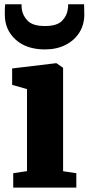

<svg xmlns="http://www.w3.org/2000/svg" viewBox="-20 -858 406 878"><path d="M103.5 -75.5V-450.5L35.5 -470V-545L236 -569H238L268.5 -548V-75L329 -66V0H40.5V-66ZM185.5 -632Q101 -632 51.5 -676.8Q2 -721.5 2 -791Q2 -802.5 2.2 -816.5Q2.5 -830.5 4 -838.5H78.5Q78.5 -833.5 78.8 -828Q79 -822.5 79.5 -817Q83.5 -786.5 106.8 -762.8Q130 -739 185.5 -739Q240.5 -739 263.5 -762.5Q286.5 -786 290 -816Q291 -822.5 291.5 -828Q292 -833.5 291.5 -838.5H364.5Q364.5 -830.5 365 -816.8Q365.5 -803 365.5 -792Q365.5 -745 342.8 -709Q320 -673 279.5 -652.5Q239 -632 185.5 -632Z"/></svg>

Font: Merriweather Black
Style: Regular
Weight: 900
Designer: Eben Sorkin
Foundry: Eben Sorkin
Version: Version 2.200;gftools[0.9.31]